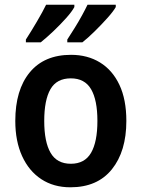

<svg xmlns="http://www.w3.org/2000/svg" viewBox="-20 -786 602 816"><path d="M517 -272Q517 -143 455.5 -66.5Q394 10 279 10Q208 10 155.5 -24.5Q103 -59 74 -122.5Q45 -186 45 -272Q45 -404 106.5 -478.5Q168 -553 282 -553Q352 -553 405 -520.5Q458 -488 487.5 -425.5Q517 -363 517 -272ZM168 -272Q168 -183 195 -136.5Q222 -90 281 -90Q340 -90 367 -136.5Q394 -183 394 -272Q394 -361 367 -407Q340 -453 281 -453Q221 -453 194.5 -407Q168 -361 168 -272ZM472 -756Q462 -738 436.5 -709.5Q411 -681 382 -652.5Q353 -624 330 -606H266V-618Q281 -641 297.5 -667.5Q314 -694 328.5 -720.5Q343 -747 352 -766H472ZM296 -756Q286 -737 261 -709Q236 -681 206.5 -653Q177 -625 153 -606H90V-618Q112 -652 137 -694.5Q162 -737 176 -766H296Z"/></svg>

Font: Noto Sans SemiCondensed SemiBold
Style: Regular
Weight: 600
Width: 4
Designer: Monotype Design Team
Foundry: Monotype Imaging Inc.
Version: Version 2.013; ttfautohint (v1.8.4.7-5d5b)